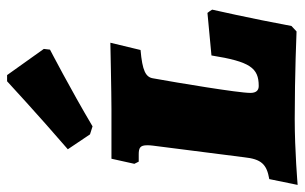

<svg xmlns="http://www.w3.org/2000/svg" viewBox="-192 -656 839 528"><g transform="rotate(-90 227.0 -391.5)"><path d="M355 -673 357 -690 285 -791H268C268 -791 175 -705 81 -624L122 -563L144 -556C247 -617 355 -673 355 -673ZM164 0C288 0 405 5 405 5L420 -9C441 -122 465 -227 465 -227C463 -231 459 -236 456 -240L339 -229C322 -123 305 -99 255 -99C243 -99 236 -106 236 -122C236 -155 264 -323 276 -389C279 -410 297 -419 354 -424L374 -507C374 -507 232 -504 192 -504H55L41 -441C43 -437 45 -433 47 -429H67C85 -429 92 -425 92 -406C92 -402 92 -396 91 -390L59 -139C54 -92 40 -77 -1 -70L-17 8C-17 8 77 0 164 0Z"/></g></svg>

Font: Alegreya SC Black
Style: Italic
Weight: 900
Italic angle: -7°
Designer: Juan Pablo del Peral
Foundry: Huerta Tipografica
Version: Version 2.007;PS 002.007;hotconv 1.0.88;makeotf.lib2.5.64775